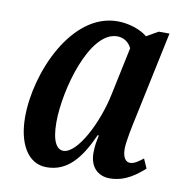

<svg xmlns="http://www.w3.org/2000/svg" viewBox="-68 -610 654 684"><g transform="rotate(10 259.5 -268.0)"><path d="M144 10C219 10 264 -45 304 -134H308C304 -113 300 -96 300 -70C300 -19 329 10 373 10C429 10 469 -23 496 -47L481 -81C463 -67 449 -57 434 -57C418 -57 407 -73 407 -103C407 -131 421 -195 426 -218L493 -535H454L412 -511C390 -530 347 -546 304 -546C138 -546 38 -314 38 -153C38 -61 74 10 144 10ZM193 -58C169 -58 151 -85 151 -154C151 -272 212 -493 312 -493C334 -493 354 -481 364 -459L328 -288C305 -176 242 -58 193 -58Z"/></g></svg>

Font: Noto Serif Condensed Semi
Style: Italic
Weight: 600
Width: 3
Italic angle: -12°
Designer: Monotype Design Team
Foundry: Monotype Imaging Inc.
Version: Version 1.901